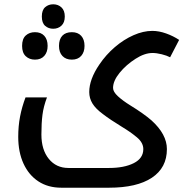

<svg xmlns="http://www.w3.org/2000/svg" viewBox="-20 -635 894 895"><path d="M266 240Q204 240 159 210.5Q114 181 89.5 127.5Q65 74 65 3Q65 -47 73.5 -91.5Q82 -136 99 -181H199Q183 -139 178 -100Q173 -61 173 -8Q173 63 207.5 105.5Q242 148 299 148H488Q559 148 603.5 125.5Q648 103 648 60Q648 30 618 5Q588 -20 548 -44Q494 -77 460 -103Q426 -128 411 -152.5Q396 -177 396 -206Q396 -265 443 -334Q474 -380 515.5 -415.5Q557 -451 602.5 -471Q648 -491 690 -491Q721 -491 754.5 -479Q788 -467 815 -449L773 -368Q758 -376 734 -382Q710 -388 691 -388Q654 -388 612 -361Q568 -333 537.5 -295.5Q507 -258 507 -225Q507 -207 530 -186Q553 -165 587 -144Q649 -106 686 -74Q758 -9 758 60Q758 147 688 193.5Q618 240 488 240ZM228 -501Q206 -501 190.5 -514.5Q175 -528 175 -558Q175 -588 190.5 -601.5Q206 -615 228 -615Q251 -615 266.5 -600.5Q282 -586 282 -558Q282 -530 266.5 -515.5Q251 -501 228 -501ZM143 -357Q117 -357 100 -373Q83 -389 83 -421Q83 -454 100 -469.5Q117 -485 143 -485Q171 -485 186.5 -468Q202 -451 202 -421Q202 -392 186.5 -374.5Q171 -357 143 -357ZM315 -357Q287 -357 271 -374Q255 -391 255 -421Q255 -452 270.5 -468.5Q286 -485 315 -485Q343 -485 358.5 -468Q374 -451 374 -421Q374 -392 358.5 -374.5Q343 -357 315 -357Z"/></svg>

Font: Noto Kufi Arabic Medium
Style: Regular
Weight: 500
Designer: Monotype Design Team, David Williams, Khaled Hosny
Foundry: Google LLC
Version: Version 2.109; ttfautohint (v1.8.4.7-5d5b)